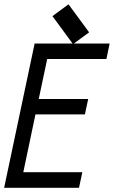

<svg xmlns="http://www.w3.org/2000/svg" viewBox="-22 -890 540 910"><path d="M400.4 -736.8 324.2 -680.7 226.6 -813.5 302.7 -869.6ZM146 -347.7 88.4 -73.7H368.2L352.5 0H-2.4L142.1 -683.6H497.6L482.4 -610.4H201.7L161.6 -420.9H396L380.4 -347.7Z"/></svg>

Font: Anka/Coder Narrow
Style: Italic
Weight: 400
Width: 3
Italic angle: -12°
Monospace: yes
Version: Version 001.100